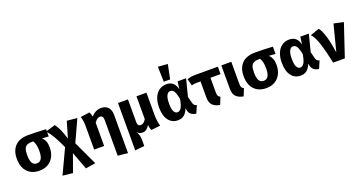

<svg xmlns="http://www.w3.org/2000/svg" viewBox="-46 -1738 5404 2862"><g transform="rotate(-20 2655.5 -307.0)"><path d="M593 -416 488 -423Q552 -369 552 -259Q552 -177 520.5 -114.5Q489 -52 430.5 -17.5Q372 17 292 17Q171 17 101.5 -57.5Q32 -132 32 -266Q32 -394 103 -467Q174 -540 315 -540Q438 -540 593 -531ZM388 -259Q388 -380 348 -427H347Q288 -427 256 -413.5Q224 -400 210 -365.5Q196 -331 196 -265Q196 -178 219.5 -138.5Q243 -99 292 -99Q340 -99 364 -138.5Q388 -178 388 -259Z M1109 196 952 221 847 -59 747 221 586 204 768 -183Q709 -311 669 -379Q629 -447 581 -498L736 -545Q773 -491 796 -441Q819 -391 851 -289L926 -544L1088 -528L931 -185Z M1619 -385V222L1461 205V-361Q1461 -400 1448 -416Q1435 -432 1411 -432Q1386 -432 1364 -416Q1342 -400 1321 -368V0H1163V-382Q1163 -457 1141 -525L1287 -545Q1302 -515 1311 -469Q1378 -548 1471 -548Q1540 -548 1579.5 -505.5Q1619 -463 1619 -385Z M2064 17Q2055 -2 2050.5 -20Q2046 -38 2041 -69Q2020 -33 1992.5 -12.5Q1965 8 1933 8Q1903 8 1882 -1Q1861 -10 1844 -34Q1864 3 1873.5 34Q1883 65 1883 113V205L1734 220V-531H1892V-167Q1892 -106 1942 -106Q1965 -106 1987 -121.5Q2009 -137 2027 -170V-531H2185V-182Q2185 -78 2209 0Z M2663 -410 2679 -531H2814L2745 -260L2772 -155Q2778 -130 2791.5 -118Q2805 -106 2828 -101L2777 17Q2678 4 2660 -77L2653 -113Q2627 -48 2588 -15.5Q2549 17 2489 17Q2395 17 2340.5 -55Q2286 -127 2286 -261Q2286 -345 2312 -410Q2338 -475 2387.5 -511.5Q2437 -548 2505 -548Q2634 -548 2663 -410ZM2446 -261Q2446 -176 2466.5 -137Q2487 -98 2522 -98Q2557 -98 2582 -136Q2607 -174 2624 -272Q2607 -363 2585 -398Q2563 -433 2526 -433Q2489 -433 2467.5 -390Q2446 -347 2446 -261ZM2631 -824 2585 -596H2484L2477 -836Z M3158 -413V-179Q3158 -143 3167.5 -125.5Q3177 -108 3201 -97L3155 17Q3076 3 3038 -37.5Q3000 -78 3000 -158V-413H2952Q2915 -413 2898 -411Q2881 -409 2858 -402L2830 -508Q2859 -521 2889.5 -526Q2920 -531 2971 -531H3318V-413Z M3531 -179Q3531 -143 3540.5 -125.5Q3550 -108 3574 -97L3528 17Q3450 3 3411.5 -38.5Q3373 -80 3373 -159V-531H3531Z M4191 -416 4086 -423Q4150 -369 4150 -259Q4150 -177 4118.5 -114.5Q4087 -52 4028.5 -17.5Q3970 17 3890 17Q3769 17 3699.5 -57.5Q3630 -132 3630 -266Q3630 -394 3701 -467Q3772 -540 3913 -540Q4036 -540 4191 -531ZM3986 -259Q3986 -380 3946 -427H3945Q3886 -427 3854 -413.5Q3822 -400 3808 -365.5Q3794 -331 3794 -265Q3794 -178 3817.5 -138.5Q3841 -99 3890 -99Q3938 -99 3962 -138.5Q3986 -178 3986 -259Z M4610 -410 4626 -531H4761L4692 -260L4719 -155Q4725 -130 4738.5 -118Q4752 -106 4775 -101L4724 17Q4625 4 4607 -77L4600 -113Q4574 -48 4535 -15.5Q4496 17 4436 17Q4342 17 4287.5 -55Q4233 -127 4233 -261Q4233 -345 4259 -410Q4285 -475 4334.5 -511.5Q4384 -548 4452 -548Q4581 -548 4610 -410ZM4393 -261Q4393 -176 4413.5 -137Q4434 -98 4469 -98Q4504 -98 4529 -136Q4554 -174 4571 -272Q4554 -363 4532 -398Q4510 -433 4473 -433Q4436 -433 4414.5 -390Q4393 -347 4393 -261Z M5050 -127 5158 -547 5311 -513 5139 0H4954Q4912 -200 4871.5 -323Q4831 -446 4781 -498L4924 -548Q4961 -503 4994 -396.5Q5027 -290 5050 -127Z"/></g></svg>

Font: FiraGOUPP
Style: Bold
Weight: 700
Designer: bBox Type
Foundry: bBox Type GmbH
Version: Version 1.001